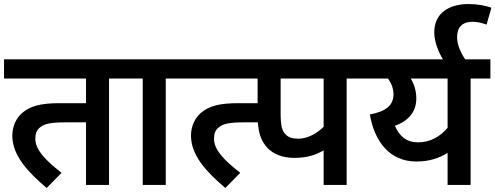

<svg xmlns="http://www.w3.org/2000/svg" viewBox="-20 -916 2454 951"><path d="M520 -527H618V-622H0V-527H406V-405H277C178 -405 129 -390 89 -356C61 -331 41 -292 41 -244C41 -146 118 -64 211 15L285 -60C200 -126 155 -176 155 -229C155 -254 162 -272 177 -284C201 -304 232 -310 308 -310H406V0H520Z M801 -527H899V-622H604V-527H687V0H801Z M885 -622V-527H1256V-622ZM926 -244C926 -146 1003 -64 1096 15L1170 -60C1085 -126 1040 -176 1040 -229C1040 -254 1047 -272 1062 -284C1086 -304 1117 -310 1193 -310H1271V-405H1162C1063 -405 1014 -390 974 -356C946 -331 926 -292 926 -244Z M1697 -527H1794V-622H1184V-527H1256V-350C1256 -262 1271 -220 1305 -183C1333 -154 1378 -134 1437 -134C1498 -134 1539 -146 1583 -171V0H1697ZM1583 -527V-288C1556 -261 1509 -229 1458 -229C1430 -229 1409 -235 1396 -249C1377 -268 1370 -289 1370 -359V-527Z M2409 -622H1780V-527H1902C1917 -506 1929 -479 1929 -450C1929 -393 1891 -364 1812 -349C1835 -213 1912 -116 2042 -116C2104 -116 2155 -132 2197 -159V0H2311V-527H2409ZM1936 -293C2006 -318 2042 -364 2042 -429C2042 -465 2032 -497 2015 -527H2197V-283C2160 -239 2110 -211 2051 -211C1994 -211 1959 -240 1936 -293Z M2178 -615H2289C2262 -653 2244 -694 2244 -731C2244 -780 2268 -808 2321 -808C2343 -808 2366 -803 2390 -794L2414 -878C2385 -888 2345 -896 2301 -896C2204 -896 2131 -851 2131 -756C2131 -711 2150 -660 2178 -615Z"/></svg>

Font: Noto Sans SemiBold
Style: Italic
Weight: 600
Italic angle: -12°
Designer: Monotype Design Team
Foundry: Monotype Imaging Inc.
Version: Version 2.013